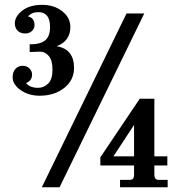

<svg xmlns="http://www.w3.org/2000/svg" viewBox="-20 -789 773 809"><path d="M147 -385.7Q100.6 -385.7 66.9 -409.4Q33.2 -433.1 33.2 -463.9Q33.2 -484.9 44.7 -498.3Q56.2 -511.7 75.7 -511.7Q93.8 -511.7 104.5 -500.2Q115.2 -488.8 115.2 -475.1Q115.2 -449.2 89.8 -439Q106 -418.9 140.6 -418.9Q165 -418.9 183.1 -437Q201.2 -455.1 201.2 -494.6Q201.2 -535.2 185.5 -553.2Q169.9 -571.3 149.4 -571.3Q130.9 -571.3 105 -569.8V-602.1Q150.9 -602.1 170.9 -619.4Q190.9 -636.7 190.9 -675.3Q190.9 -737.8 141.6 -737.8Q113.3 -737.8 98.1 -719.7Q125.5 -713.4 125.5 -683.6Q125.5 -668.9 114.5 -658.4Q103.5 -647.9 85.9 -647.9Q65.9 -647.9 54.2 -659.9Q42.5 -671.9 42.5 -690.4Q42.5 -719.7 73.7 -744.1Q105 -768.6 157.7 -768.6Q207.5 -768.6 241.9 -741.9Q276.4 -715.3 276.4 -674.8Q276.4 -616.2 218.8 -594.2Q292 -582 292 -502.9Q292 -451.2 250.7 -418.5Q209.5 -385.7 147 -385.7ZM686.5 0H485.8V-31.2H527.3Q544.9 -31.2 544.9 -52.2V-91.8H402.8V-126L568.8 -373H630.4V-130.4H685.1V-91.8H630.4V-52.2Q630.4 -31.2 647.9 -31.2H686.5ZM544.9 -130.4V-262.7L458 -130.4ZM231 0H156.2L513.2 -732.4H587.9Z"/></svg>

Font: Munson
Style: Bold
Weight: 700
Designer: Paul James MIller
Foundry: High-Logic / Made with FontCreator
Version: Version 2.10;May 5, 2019;FontCreator 11.5.0.2430 64-bit